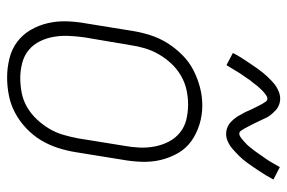

<svg xmlns="http://www.w3.org/2000/svg" viewBox="-154 -646 808 540"><g transform="rotate(90 250.0 -376.0)"><path d="M198 8Q171 8 144.5 1.5Q118 -5 97.5 -20.5Q77 -36 64 -58.5Q51 -81 45 -107Q39 -133 40 -160.5Q41 -188 46 -215L67 -345Q71 -370 79 -395Q87 -420 101 -442.5Q115 -465 134.5 -484.5Q154 -504 177.5 -516Q201 -528 226 -534.5Q251 -541 277 -541Q304 -541 330 -533Q356 -525 377 -510Q398 -495 411 -472Q424 -449 430 -423.5Q436 -398 435 -370Q434 -342 429 -315L408 -185Q404 -160 396 -135Q388 -110 374.5 -87.5Q361 -65 341 -46Q321 -27 297.5 -14.5Q274 -2 248.5 3Q223 8 198 8ZM199 -29Q220 -29 241 -33Q262 -37 281 -48Q300 -59 315.5 -75.5Q331 -92 342 -110.5Q353 -129 359 -149.5Q365 -170 369 -191L390 -321Q394 -342 395 -364Q396 -386 392 -407Q388 -428 378.5 -446.5Q369 -465 353 -478Q337 -491 316.5 -496Q296 -501 274 -501Q253 -501 232.5 -496.5Q212 -492 193 -481Q174 -470 159 -454Q144 -438 133 -419Q122 -400 116 -380Q110 -360 107 -339L85 -209Q82 -188 81 -166Q80 -144 83.5 -123.5Q87 -103 96 -84.5Q105 -66 120.5 -53Q136 -40 157 -34.5Q178 -29 199 -29ZM357 -608Q350 -608 344.5 -609.5Q339 -611 334 -613.5Q329 -616 324.5 -620Q320 -624 316.5 -628Q313 -632 309.5 -637Q306 -642 303.5 -647Q301 -652 298 -657Q295 -662 293 -667Q291 -672 288.5 -677.5Q286 -683 283 -688.5Q280 -694 277.5 -699.5Q275 -705 272.5 -709Q270 -713 266.5 -718.5Q263 -724 258 -724Q253 -724 249.5 -721.5Q246 -719 242.5 -716.5Q239 -714 235.5 -710.5Q232 -707 227.5 -702Q223 -697 222 -696Q221 -695 219 -692Q217 -689 214.5 -686Q212 -683 209.5 -680Q207 -677 204.5 -673.5Q202 -670 199.5 -666Q197 -662 194 -658Q191 -654 188 -649.5Q185 -645 182 -640Q179 -635 176 -630Q173 -625 170 -620Q167 -615 163 -609L129 -627Q135 -639 141 -648.5Q147 -658 153 -667Q159 -676 164.5 -684Q170 -692 175 -699Q180 -706 185 -712Q190 -718 195 -723.5Q200 -729 208 -736.5Q216 -744 223 -748.5Q230 -753 239 -756.5Q248 -760 257 -760Q264 -760 269.5 -758.5Q275 -757 280 -754.5Q285 -752 289.5 -748Q294 -744 297.5 -740Q301 -736 304.5 -731.5Q308 -727 310.5 -722Q313 -717 315.5 -711.5Q318 -706 320.5 -701Q323 -696 325.5 -690.5Q328 -685 331 -679.5Q334 -674 336.5 -669Q339 -664 341.5 -659.5Q344 -655 347.5 -650Q351 -645 356 -645Q360 -645 364 -647.5Q368 -650 371 -652.5Q374 -655 378 -658.5Q382 -662 386.5 -666.5Q391 -671 392 -672.5Q393 -674 395 -676.5Q397 -679 399.5 -682Q402 -685 404.5 -688.5Q407 -692 409.5 -695.5Q412 -699 414.5 -702.5Q417 -706 420 -710.5Q423 -715 426 -719Q429 -723 432 -728Q435 -733 438 -738Q441 -743 444 -748.5Q447 -754 450 -759L485 -741Q479 -730 473 -720Q467 -710 461 -701Q455 -692 449.5 -684Q444 -676 439 -669Q434 -662 429 -656Q424 -650 419 -645Q414 -640 406 -632.5Q398 -625 391 -620Q384 -615 375 -611.5Q366 -608 357 -608Z"/></g></svg>

Font: Iosevka Curly Slab XLtObl
Style: Regular
Weight: 200
Italic angle: -9°
Monospace: yes
Designer: Belleve Invis
Foundry: Belleve Invis
Version: Version 11.1.0; ttfautohint (v1.8.3)